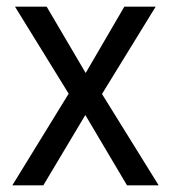

<svg xmlns="http://www.w3.org/2000/svg" viewBox="-20 -556 512 576"><path d="M186 -275 17 0H110L236 -211L361 0H456L286 -274L447 -536H353L237 -337L120 -536H25Z"/></svg>

Font: Noto Sans Georgian SemiCondensed
Style: Regular
Weight: 400
Width: 4
Designer: Monotype Design Team, Akaki Razmadze
Foundry: Google LLC
Version: Version 2.005